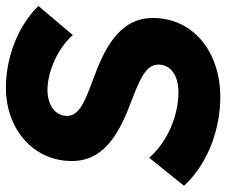

<svg xmlns="http://www.w3.org/2000/svg" viewBox="-78 -676 767 651"><g transform="rotate(-90 305.5 -350.5)"><path d="M302 13C452 13 570 -76 570 -216C570 -329 467 -380 360 -419C293 -444 238 -464 238 -506C238 -548 276 -573 326 -573C386 -573 466 -540 512 -487L611 -604C531 -684 419 -714 334 -714C194 -714 85 -622 85 -490C85 -373 194 -324 292 -287C356 -262 412 -241 412 -197C412 -155 375 -129 318 -129C242 -129 152 -164 96 -228L1 -110C83 -22 204 13 302 13Z"/></g></svg>

Font: Fixel Display 20240404
Style: Bold Italic
Weight: 700
Italic angle: -10°
Designer: AlfaBravo + MacPaw
Foundry: Kyrylo Tkachov, Marchela Mozhyna, Serhii Makarenko, Maria Weinstein, Zakhar Kryvoshyya
Version: Version 1.211;Glyphs 3.2 (3225)